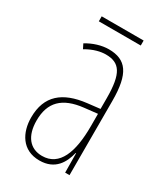

<svg xmlns="http://www.w3.org/2000/svg" viewBox="-166 -716 697 801"><g transform="rotate(30 183.0 -315.5)"><path d="M284 -641H82V-617H284ZM177 -537C143 -537 104 -525 72 -505L83 -483C120 -505 153 -512 177 -512C244 -512 271 -475 271 -355V-304L210 -297C100 -284 38 -234 38 -129C38 -57 73 10 157 10C233 10 261 -43 273 -93H275L276 0H297V-358C297 -489 261 -537 177 -537ZM209 -274 272 -281V-220C272 -97 241 -12 157 -12C99 -12 64 -54 64 -129C64 -217 110 -263 209 -274Z"/></g></svg>

Font: Noto Sans Sinhala ExtraCondensed Thin
Style: Regular
Weight: 100
Width: 2
Designer: Jelle Bosma - Monotype Design Team
Foundry: Monotype Imaging Inc.
Version: Version 2.006